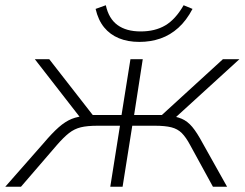

<svg xmlns="http://www.w3.org/2000/svg" viewBox="-49 -713 937 733"><path d="M-29 0 117 -166Q150 -205 175 -227Q200 -249 224.5 -259Q249 -269 284 -271L262 -258L84 -487H139L305 -274H415L449 -487H496L463 -274H569L802 -487H865L614 -258L589 -272Q623 -269 645 -259.5Q667 -250 685 -228.5Q703 -207 725 -166L818 0H764L677 -159Q661 -189 645 -205Q629 -221 605 -227Q581 -233 542 -233H456L419 0H372L409 -233H324Q284 -233 259.5 -227Q235 -221 214.5 -205Q194 -189 168 -159L31 0ZM483 -553Q439 -553 405 -567Q371 -581 348.5 -608.5Q326 -636 316 -679L355 -693Q366 -642 399.5 -617.5Q433 -593 488 -593Q543 -593 582 -616Q621 -639 652 -693L686 -679Q663 -635 632 -607Q601 -579 563.5 -566Q526 -553 483 -553Z"/></svg>

Font: Nunito Sans 10pt SemiExpanded ExtraLight
Style: Italic
Weight: 250
Width: 6
Italic angle: -9°
Designer: Vernon Adams
Foundry: Vernon Adams
Version: Version 3.101;gftools[0.9.27]